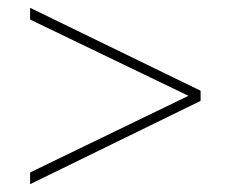

<svg xmlns="http://www.w3.org/2000/svg" viewBox="-20 -566 591 491"><path d="M462 -321 57 -516V-546L493 -334V-308L57 -95V-125Z"/></svg>

Font: Noto Sans Oriya Thin
Style: Regular
Weight: 100
Designer: Amélie Bonet and Sol Matas
Foundry: Google LLC
Version: Version 2.006; ttfautohint (v1.8.4.7-5d5b)